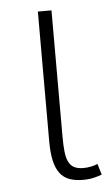

<svg xmlns="http://www.w3.org/2000/svg" viewBox="-44 -544 341 590"><g transform="rotate(-5 126.5 -248.5)"><path d="M247.1 3.9Q237.3 7.8 222.4 11.5Q207.5 15.1 189 15.1Q164.1 15.1 146.5 8.5Q128.9 2 117.4 -13.2Q106 -28.3 100.6 -52.7Q95.2 -77.1 95.2 -112.8V-512.2H137.2V-122.1Q137.2 -96.2 139.2 -77.1Q141.1 -58.1 147 -45.7Q152.8 -33.2 163.8 -27.1Q174.8 -21 192.9 -21Q204.1 -21 216.3 -23.4Q228.5 -25.9 236.8 -29.8Z"/></g></svg>

Font: Clear Sans Thin
Style: Regular
Weight: 250
Foundry: Intel Corporation
Version: Version 1.00